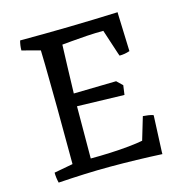

<svg xmlns="http://www.w3.org/2000/svg" viewBox="-99 -743 823 846"><g transform="rotate(-15 312.5 -320.0)"><path d="M66 9Q60 -15 60 -38L146 -54Q146 -120 145.5 -183.5Q145 -247 145 -310Q144 -375 143.5 -441Q143 -507 141 -574L58 -596Q58 -618 64 -640Q288 -640 511 -649V-641L517 -470Q505 -466 493.5 -464Q482 -462 470 -462L466 -473L429 -586Q393 -586 353.5 -583.5Q314 -581 282.5 -578Q251 -575 239 -574Q237 -529 235.5 -472Q234 -415 232 -353L426 -357L452 -332L446 -289L231 -295L230 -57Q274 -57 319.5 -59Q365 -61 404.5 -65Q444 -69 469 -74L500 -178Q512 -177 523.5 -175.5Q535 -174 547 -170V-164L540 -4V6Q423 0 305 0Q245 0 185.5 2.5Q126 5 66 9Z"/></g></svg>

Font: Labrada
Style: Regular
Weight: 400
Designer: Mercedes Jáuregui
Foundry: Omnibus-Type Team
Version: Version 1.000; ttfautohint (v1.8.4.7-5d5b)